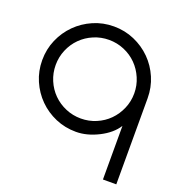

<svg xmlns="http://www.w3.org/2000/svg" viewBox="-131 -634 876 942"><g transform="rotate(20 307.0 -163.0)"><path d="M579.8 199H510.1V-80.8Q481.8 -35.9 422 -5.6Q362.1 24.7 305.1 24.7Q248 24.7 198 3.3Q148 -18.2 110.6 -55.6Q73.2 -92.9 51.5 -142.9Q29.8 -192.9 29.8 -250Q29.8 -307.1 51.5 -357.1Q73.2 -407.1 110.6 -444.4Q148 -481.8 198 -503.5Q248 -525.3 305.1 -525.3Q362.1 -525.3 412.1 -503.5Q462.1 -481.8 499.5 -444.4Q536.9 -407.1 558.3 -357.1Q579.8 -307.1 579.8 -250ZM510.1 -250Q510.1 -291.9 493.9 -329.5Q477.8 -367.2 450 -395.2Q422.2 -423.2 384.6 -439.1Q347 -455.1 305.1 -455.1Q263.1 -455.1 225.5 -439.1Q187.9 -423.2 159.8 -395.2Q131.8 -367.2 115.9 -329.5Q100 -291.9 100 -250Q100 -208.1 115.9 -170.5Q131.8 -132.8 159.8 -104.8Q187.9 -76.8 225.5 -60.9Q263.1 -44.9 305.1 -44.9Q347 -44.9 384.6 -60.9Q422.2 -76.8 450 -104.8Q477.8 -132.8 493.9 -170.5Q510.1 -208.1 510.1 -250Z"/></g></svg>

Font: Myanmar KatKuu
Style: Regular
Weight: 400
Designer: Khon Soe Zaw Thu
Foundry: MPUA
Version: Version 1.00 September 13, 2016, initial release